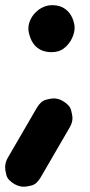

<svg xmlns="http://www.w3.org/2000/svg" viewBox="-34 -558 347 742"><path d="M75.7 -447.3C75.7 -436.5 78.6 -424.3 84 -410.2C94.7 -381.8 119.1 -356.4 165.5 -356.4C185.1 -356.4 201.7 -361.8 214.8 -372.6C241.2 -393.6 254.4 -426.8 254.4 -450.7C254.4 -461.4 251.5 -473.6 246.1 -487.3C234.4 -514.6 210.4 -538.1 168 -538.1C118.2 -538.1 75.7 -492.7 75.7 -447.3ZM22.5 153.8C34.2 160.2 46.4 163.6 58.6 163.6C64.9 163.6 75.2 162.1 88.4 158.7C101.6 155.3 113.3 144.5 123.5 127L235.8 -66.4C242.7 -78.1 246.1 -90.3 246.1 -102.5C246.1 -108.9 244.1 -119.1 240.7 -132.3C237.3 -145.5 226.6 -157.2 209 -167.5C197.8 -174.3 185.5 -177.7 172.9 -177.7C166.5 -177.7 156.2 -175.8 143.1 -172.4C129.9 -168.9 118.2 -158.2 107.9 -140.6L-4.4 52.7C-10.7 64 -14.2 76.2 -14.2 88.9C-14.2 95.2 -12.7 105.5 -9.3 118.7C-5.9 131.8 4.9 143.6 22.5 153.8Z"/></svg>

Font: Mikhak ExtraBold
Style: Regular
Weight: 800
Designer: Amin Abedi
Version: Version 3.2